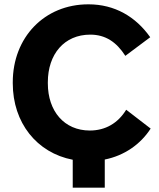

<svg xmlns="http://www.w3.org/2000/svg" viewBox="-20 -732 735 887"><path d="M316 135H464V5C554 -13 629 -65 676 -138L563 -225C525 -163 467 -129 395 -129C277 -129 201 -218 201 -347V-352C201 -482 277 -572 397 -572C467 -572 518 -538 559 -474L674 -560C607 -655 510 -712 389 -712H388C185 -712 39 -559 39 -352V-347C39 -165 150 -26 316 6Z"/></svg>

Font: Fixel Display Bold
Style: Bold
Weight: 700
Designer: AlfaBravo + MacPaw
Foundry: Kyrylo Tkachov, Marchela Mozhyna, Serhii Makarenko, Maria Weinstein, Zakhar Kryvoshyya
Version: Version 1.211